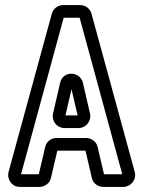

<svg xmlns="http://www.w3.org/2000/svg" viewBox="-20 -712 565 757"><path d="M63 -25 231 -642H294L462 -25H390L365 -132C361 -152 342 -168 319 -168H204C180 -168 162 -152 158 -132L133 -25ZM59 25H135C158 25 177 9 181 -11L206 -118H317L342 -11C346 9 364 25 388 25H466C495 25 520 -3 511 -35L341 -657C336 -676 319 -692 296 -692H229C206 -692 189 -676 184 -657L14 -35C6 -6 26 25 59 25ZM189 -264C183 -233 205 -207 235 -207H289C318 -207 341 -233 335 -264L307 -385C297 -431 228 -436 217 -385ZM238 -257 262 -360 286 -257Z"/></svg>

Font: DIN Rundschrift
Style: BreitKont
Weight: 400
Width: 7
Version: Version 1.027